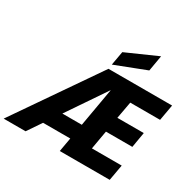

<svg xmlns="http://www.w3.org/2000/svg" viewBox="-247 -1193 1429 1411"><g transform="rotate(30 467.0 -487.5)"><path d="M465.8 -858.9 728 -975.1 705.1 -841.8 444.8 -741.2ZM532.2 -575.2 310.1 -248H475.1ZM955.1 -566.9H702.1L675.8 -422.9H899.9L877.9 -293H653.8L626 -134.8H878.9L855 0H431.2L452.1 -118.2H221.2L141.1 0H-44.9L439 -702.1H979Z"/></g></svg>

Font: Poppins
Style: Bold Italic
Weight: 700
Italic angle: -10°
Designer: Ninad Kale (Devanagari), Jonny Pinhorn (Latin)
Foundry: Indian Type Foundry
Version: Version 3.200;PS 1.000;hotconv 16.6.54;makeotf.lib2.5.65590